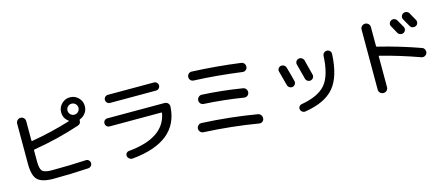

<svg xmlns="http://www.w3.org/2000/svg" viewBox="-53 -1477 5106 2193"><g transform="rotate(-15 2500.0 -380.0)"><path d="M846.2 -726.1Q827.1 -745.1 800.3 -745.1Q773.4 -745.1 754.4 -726.1Q735.4 -707 735.4 -680.2Q735.4 -653.3 754.4 -634.3Q773.4 -615.2 800.3 -615.2Q827.1 -615.2 846.2 -634.3Q865.2 -653.3 865.2 -680.2Q865.2 -707 846.2 -726.1ZM381.8 30.3Q244.1 30.3 192.9 -20.5Q141.6 -71.3 141.6 -210V-685.5Q141.6 -708 157.7 -724.1Q173.8 -740.2 195.8 -740.2Q217.8 -740.2 233.4 -724.6Q249 -709 249 -685.5V-457Q249 -454.1 252 -451.7Q254.9 -449.2 257.8 -450.2Q491.2 -489.3 717.8 -559.6Q719.7 -560.5 719.7 -563.5Q719.7 -566.4 717.8 -567.4Q660.2 -608.4 660.2 -679.7Q660.2 -737.3 701.2 -778.8Q742.2 -820.3 800.3 -820.3Q858.4 -820.3 899.4 -779.3Q940.4 -738.3 940.4 -679.7Q940.4 -634.8 914.6 -599.1Q888.7 -563.5 847.7 -547.9Q840.8 -544.9 840.8 -537.1Q843.8 -497.1 806.6 -484.4Q540 -395.5 257.8 -349.6Q249 -347.7 249 -339.8V-208Q249 -122.1 275.9 -95.2Q302.7 -68.4 388.7 -68.4Q601.6 -68.4 790 -79.1Q809.6 -81.1 824.7 -67.4Q839.8 -53.7 840.8 -33.7Q841.8 -13.7 828.1 1Q814.5 15.6 793.9 17.6Q584 30.3 381.8 30.3Z M1152.3 -381.8Q1133.8 -381.8 1119.6 -396Q1105.5 -410.2 1105.5 -430.2Q1105.5 -450.2 1119.1 -463.9Q1132.8 -477.5 1152.3 -477.5H1828.1Q1852.5 -477.5 1868.7 -460.9Q1884.8 -444.3 1883.8 -419.9Q1860.4 -9.8 1310.5 41Q1291 42 1274.9 29.3Q1258.8 16.6 1254.9 -2.9Q1252 -22.5 1264.2 -37.6Q1276.4 -52.7 1294.9 -53.7Q1721.7 -92.8 1771.5 -375Q1772.5 -377.9 1769 -379.9Q1765.6 -381.8 1762.7 -381.8ZM1227.5 -735.4H1772.5Q1792 -735.4 1806.2 -721.2Q1820.3 -707 1820.3 -688.5Q1820.3 -668.9 1806.2 -654.3Q1792 -639.6 1772.5 -639.6H1227.5Q1208 -639.6 1193.8 -653.8Q1179.7 -668 1179.7 -688.5Q1179.7 -707 1193.8 -721.2Q1208 -735.4 1227.5 -735.4Z M2171.9 -40Q2149.4 -41 2134.8 -57.6Q2120.1 -74.2 2121.1 -96.2Q2122.1 -118.2 2138.7 -133.3Q2155.3 -148.4 2176.8 -147.5Q2506.8 -131.8 2825.2 -78.1Q2847.7 -74.2 2860.4 -56.6Q2873 -39.1 2871.1 -15.6Q2869.1 6.8 2851.6 19.5Q2834 32.2 2813.5 28.3Q2498 -24.4 2171.9 -40ZM2738.3 -408.2Q2760.7 -404.3 2773.4 -386.2Q2786.1 -368.2 2783.2 -346.2Q2780.3 -324.2 2762.7 -311Q2745.1 -297.9 2722.7 -301.8Q2484.4 -339.8 2256.8 -351.6Q2234.4 -353.5 2220.7 -369.6Q2207 -385.7 2208 -408.2Q2210 -430.7 2226.1 -445.3Q2242.2 -460 2263.7 -459Q2498 -447.3 2738.3 -408.2ZM2781.2 -588.9Q2482.4 -628.9 2216.8 -639.6Q2194.3 -640.6 2180.2 -656.2Q2166 -671.9 2167 -693.8Q2168 -715.8 2183.6 -730.5Q2199.2 -745.1 2220.7 -744.1Q2512.7 -731.4 2793.9 -693.4Q2816.4 -690.4 2828.6 -673.3Q2840.8 -656.2 2838.9 -634.3Q2836.9 -612.3 2819.8 -599.1Q2802.7 -585.9 2781.2 -588.9Z M3774.4 -575.2Q3795.9 -574.2 3809.6 -559.1Q3823.2 -543.9 3822.3 -523.4Q3809.6 -256.8 3702.6 -130.9Q3595.7 -4.9 3357.4 32.2Q3338.9 35.2 3322.8 23.9Q3306.6 12.7 3301.8 -6.8Q3297.9 -25.4 3309.1 -41Q3320.3 -56.6 3338.9 -59.6Q3543 -94.7 3627.4 -196.3Q3711.9 -297.9 3722.7 -528.3Q3723.6 -547.9 3739.3 -562Q3754.9 -576.2 3774.4 -575.2ZM3230.5 -314.5Q3205.1 -414.1 3184.6 -486.3Q3179.7 -504.9 3189.9 -521.5Q3200.2 -538.1 3219.7 -543Q3239.3 -546.9 3257.3 -536.6Q3275.4 -526.4 3281.2 -505.9Q3309.6 -408.2 3327.1 -335Q3332 -316.4 3320.8 -298.8Q3309.6 -281.2 3290 -276.4Q3270.5 -272.5 3252.9 -283.7Q3235.4 -294.9 3230.5 -314.5ZM3449.2 -332Q3422.9 -434.6 3402.3 -511.7Q3397.5 -530.3 3407.7 -547.9Q3418 -565.4 3438 -570.3Q3458 -575.2 3476.6 -563.5Q3495.1 -551.8 3500 -532.2Q3534.2 -403.3 3545.9 -353.5Q3550.8 -334 3540.5 -316.9Q3530.3 -299.8 3510.3 -294.9Q3490.2 -290 3472.2 -300.8Q3454.1 -311.5 3449.2 -332Z M4573.2 -719.7Q4591.8 -729.5 4611.3 -723.6Q4630.9 -717.8 4641.6 -700.2Q4686.5 -620.1 4693.4 -609.4Q4703.1 -591.8 4696.3 -571.8Q4689.5 -551.8 4670.9 -543Q4652.3 -534.2 4632.8 -541Q4613.3 -547.9 4602.5 -566.4Q4601.6 -568.4 4583 -603Q4564.5 -637.7 4554.2 -654.8Q4543.9 -671.9 4549.8 -691.4Q4555.7 -710.9 4573.2 -719.7ZM4797.9 -741.2Q4842.8 -661.1 4848.6 -650.4Q4858.4 -632.8 4852.5 -612.3Q4846.7 -591.8 4827.6 -583Q4808.6 -574.2 4788.6 -580.1Q4768.6 -585.9 4758.8 -605.5L4708 -695.3Q4698.2 -712.9 4703.6 -732.4Q4709 -752 4728 -762.2Q4747.1 -772.5 4767.6 -766.1Q4788.1 -759.8 4797.9 -741.2ZM4219.7 4.9V-705.1Q4219.7 -728.5 4235.8 -744.1Q4252 -759.8 4274.9 -759.8Q4297.9 -759.8 4314 -743.7Q4330.1 -727.5 4330.1 -705.1V-482.4Q4330.1 -473.6 4336.9 -471.7Q4586.9 -411.1 4833 -323.2Q4852.5 -316.4 4862.3 -296.4Q4872.1 -276.4 4865.2 -254.9Q4858.4 -235.4 4838.9 -225.6Q4819.3 -215.8 4798.8 -222.7Q4568.4 -305.7 4337.9 -364.3Q4330.1 -366.2 4330.1 -358.4V4.9Q4330.1 28.3 4314 43.9Q4297.9 59.6 4274.9 59.6Q4252 59.6 4235.8 43.9Q4219.7 28.3 4219.7 4.9Z"/></g></svg>

Font: Rounded Mgen+ 1m medium
Style: Regular
Weight: 500
Designer: [Source Han Sans]
Ryoko NISHIZUKA  (kana & ideographs); Paul D. Hunt (Latin, Greek & Cyrillic); Wenlong ZHANG  (bopomofo
Version: Version 1.059.20150602